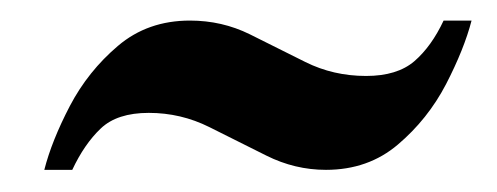

<svg xmlns="http://www.w3.org/2000/svg" viewBox="-20 -378 471 182"><path d="M22 -217Q29 -244.5 46.2 -277.5Q63.5 -310.5 91.8 -334.5Q120 -358.5 160 -358.5Q190.5 -358.5 216.8 -345.5Q243 -332.5 269.5 -319.2Q296 -306 327 -306Q356.5 -306 372.8 -320Q389 -334 400.5 -358.5H427Q420 -331.5 402.8 -298.2Q385.5 -265 357.2 -241Q329 -217 289 -217Q259.5 -217 232.5 -230.5Q205.5 -244 178.5 -257.5Q151.5 -271 121 -271Q91 -271 75.5 -256.2Q60 -241.5 48.5 -217Z"/></svg>

Font: Libre Caslon Condensed Medium Italic
Style: Regular
Weight: 500
Italic angle: -22.583°
Designer: Pablo Impallari, Rodrigo Fuenzalida, Katja Schimmel, Ertekin Erdin
Foundry: Pablo Impallari, Rodrigo Fuenzalida
Version: Version 2.000; ttfautohint (v1.8.4.7-5d5b);gftools[0.9.33]